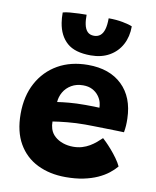

<svg xmlns="http://www.w3.org/2000/svg" viewBox="-85 -830 729 898"><g transform="rotate(10 279.0 -381.0)"><path d="M524 -89.5Q510 -72.5 489 -56Q468 -39.5 438.8 -26.2Q409.5 -13 372 -5.2Q334.5 2.5 288 2.5Q212.5 2.5 154 -26.2Q95.5 -55 62.8 -111.8Q30 -168.5 30 -253Q30 -337.5 64 -400.2Q98 -463 159 -497.8Q220 -532.5 301.5 -532.5Q404.5 -532.5 463.8 -475.2Q523 -418 525.5 -317Q526 -298.5 525 -283.5Q524 -268.5 521 -251.5Q513.5 -252 489 -252.5Q464.5 -253 433.8 -253.8Q403 -254.5 375.8 -255Q348.5 -255.5 335.5 -255.5Q292 -255.5 251.2 -251.5Q210.5 -247.5 183 -243Q183 -234 184.2 -225.2Q185.5 -216.5 188 -208.5Q194.5 -188 210.8 -173.5Q227 -159 249.8 -151.2Q272.5 -143.5 298 -143.5Q321 -143.5 340.2 -149.2Q359.5 -155 375.5 -164.5Q391.5 -174 404.8 -185.2Q418 -196.5 429.5 -207.5Q432.5 -205 445 -192.8Q457.5 -180.5 473 -162.8Q488.5 -145 502.5 -125.5Q516.5 -106 524 -89.5ZM188.5 -336.5Q211 -340 244 -343Q277 -346 320.5 -346Q344 -346 362.2 -345.5Q380.5 -345 388 -344.5Q388 -355 385 -367.5Q381 -384.5 369.2 -400Q357.5 -415.5 339.2 -425Q321 -434.5 295.5 -434.5Q263.5 -434.5 239.8 -420.5Q216 -406.5 203 -384Q190 -361.5 188.5 -336.5ZM471 -745.5Q471 -696.5 450.8 -658.8Q430.5 -621 393.2 -599.8Q356 -578.5 305 -578.5Q229.5 -578.5 192 -611.8Q154.5 -645 145 -705Q141.5 -726 141.5 -753.5Q154.5 -757.5 175.2 -759.2Q196 -761 217.5 -761.8Q239 -762.5 253.5 -762.5Q253.5 -749.5 254.2 -738.2Q255 -727 257 -717.5Q261.5 -695 273 -683.2Q284.5 -671.5 304.5 -671.5Q321.5 -671.5 333.8 -681.2Q346 -691 352 -711.5Q358 -732 358 -764Q395 -764 425.2 -758.2Q455.5 -752.5 471 -745.5Z"/></g></svg>

Font: Grandstander Thin
Style: Bold
Weight: 700
Version: Version 1.200